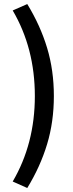

<svg xmlns="http://www.w3.org/2000/svg" viewBox="-20 -754 364 952"><path d="M115.2 178.2 43 146Q152.8 -41 152.8 -277.8Q152.8 -515.1 43 -702.1L115.2 -733.9Q180.2 -627.4 213.6 -516.4Q247.1 -405.3 247.1 -277.8Q247.1 -150.4 213.6 -39.3Q180.2 71.8 115.2 178.2Z"/></svg>

Font: Toshiba Sans Medium
Style: Regular
Weight: 500
Designer: Paul D. Hunt
Foundry: Toshiba Corporation
Version: Version 2.020;PS 2.0;hotconv 1.0.86;makeotf.lib2.5.63406